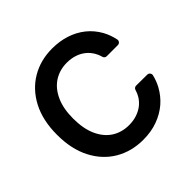

<svg xmlns="http://www.w3.org/2000/svg" viewBox="-183 -919 1111 1111"><g transform="rotate(-45 372.0 -363.5)"><path d="M215.9 -34.4Q140.6 -78.8 97.3 -162.6Q54 -246.4 54 -363.6Q54 -480.8 97.7 -565Q141.3 -648.4 216.6 -692.8Q291.9 -737.2 387.1 -737.2Q447.8 -737.2 500 -720.2Q551.5 -703.5 593 -670.5Q633.5 -638.1 660.5 -590.2Q681.1 -552.9 690.7 -507.1Q691.1 -505.7 691.1 -502.5Q691.1 -494 685 -487.9Q679 -481.9 670.5 -481.9H578.8Q571.7 -481.9 566.1 -486.3Q560.4 -490.8 558.9 -497.5Q552.6 -521.3 541.2 -539.8Q525.2 -566.1 503.2 -583.1Q479 -601.6 451.7 -609.7Q423.7 -619 389.2 -619Q330.3 -619 284.1 -589.5Q238.3 -559.7 212.4 -502.8Q186.4 -446.4 186.4 -363.6Q186.4 -280.9 212.7 -223Q239 -166.2 284.4 -137.1Q329.9 -108.3 388.8 -108.3Q422.2 -108.3 450.3 -117.2Q479 -126.1 501.8 -142.8Q524.5 -159.8 540.5 -184.7Q552.2 -203.5 558.6 -226.2Q560.4 -233 566.1 -237.2Q571.7 -241.5 578.8 -241.5L670.1 -240.8Q678.6 -240.8 684.7 -234.6Q690.7 -228.3 690.7 -219.8Q690.7 -217 690.3 -215.6Q681.5 -177.9 663 -143.5Q637.4 -96.9 598.4 -63.2Q557.5 -28.4 505.3 -9.6Q452.4 9.9 387.1 9.9Q291.2 9.9 215.9 -34.4Z"/></g></svg>

Font: DeltaSans SemiBold
Style: Regular
Weight: 600
Designer: Rasmus Andersson
Foundry: rsms
Version: Version 3.012